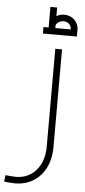

<svg xmlns="http://www.w3.org/2000/svg" viewBox="-121 -748 442 995"><g transform="rotate(5 99.5 -250.5)"><path d="M-4 213Q-17 213 -31.5 211.5Q-46 210 -60 209L-56 175Q-42 176 -28.5 177.5Q-15 179 -4 179Q63 179 103.5 132Q144 85 144 8V-500H179V8Q179 69 156 115.5Q133 162 91.5 187.5Q50 213 -4 213ZM100 -607Q100 -629 110.5 -645.5Q121 -662 138.5 -671Q156 -680 175 -680Q195 -680 212 -671Q229 -662 239.5 -645.5Q250 -629 250 -607H215Q215 -624 203.5 -635Q192 -646 175 -646Q164 -646 153.5 -641Q143 -636 137 -627Q131 -618 131 -607ZM73 -573V-607H250V-573ZM100 -607V-714H135V-607Z"/></g></svg>

Font: Cairo Play ExtraLight
Style: Regular
Weight: 250
Version: Version 3.119